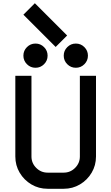

<svg xmlns="http://www.w3.org/2000/svg" viewBox="-20 -1170 690 1190"><path d="M325 -879 125 -1079 196 -1150 396 -950ZM375 0H275Q220 0 174.5 -27Q129 -54 102 -99.5Q75 -145 75 -200V-700H175V-200Q175 -159 204.5 -129.5Q234 -100 275 -100H375Q416 -100 445.5 -129.5Q475 -159 475 -200V-700H575V-200Q575 -145 548 -99.5Q521 -54 475.5 -27Q430 0 375 0ZM125 -825Q125 -856 147 -878Q169 -900 200 -900Q231 -900 253 -878Q275 -856 275 -825Q275 -794 253 -772Q231 -750 200 -750Q169 -750 147 -772Q125 -794 125 -825ZM450 -900Q481 -900 503 -878Q525 -856 525 -825Q525 -794 503 -772Q481 -750 450 -750Q419 -750 397 -772Q375 -794 375 -825Q375 -856 397 -878Q419 -900 450 -900Z"/></svg>

Font: Monoikos Medium
Style: Regular
Weight: 500
Designer: Brian Krent
Version: Version 0.088